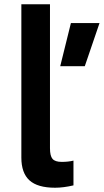

<svg xmlns="http://www.w3.org/2000/svg" viewBox="-20 -866 486 899"><path d="M80 0ZM80 -128V-846H214V-172Q214 -136 226 -122Q238 -108 269 -108Q300 -108 324 -114V2Q277 13 238 13Q156 13 118 -21.5Q80 -56 80 -128ZM312 -758H446L377 -556H262Z"/></svg>

Font: Biryani
Style: Bold
Weight: 700
Designer: Dan Reynolds and Mathieu Reguer
Foundry: Dan Reynolds and Mathieu Reguer
Version: Version 1.004; ttfautohint (v1.1) -l 5 -r 5 -G 72 -x 0 -D la